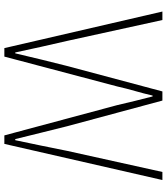

<svg xmlns="http://www.w3.org/2000/svg" viewBox="38 -804 766 882"><g transform="rotate(90 421.0 -363.0)"><path d="M201 0 33 -726H72L168 -288Q182 -229 195 -169.5Q208 -110 221 -50H225Q239 -110 253.5 -169.5Q268 -229 283 -288L400 -726H442L560 -288Q575 -229 589.5 -169.5Q604 -110 619 -50H624Q637 -110 649 -169.5Q661 -229 673 -288L770 -726H807L641 0H602L463 -518Q453 -562 443.5 -600Q434 -638 423 -681H419Q409 -638 398 -600Q387 -562 377 -518L240 0Z"/></g></svg>

Font: Noto Sans KR Thin Thin
Style: Regular
Weight: 250
Version: Version 2.004-H2;hotconv 1.0.118;makeotfexe 2.5.65603